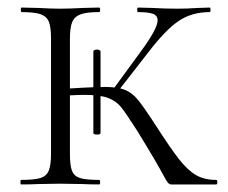

<svg xmlns="http://www.w3.org/2000/svg" viewBox="-20 -488 603 508"><path d="M413 -23Q394 -59 343 -142Q313 -189 300 -205Q287 -221 265.5 -229Q244 -237 202 -237Q190 -237 150 -235L149 -253L200 -256Q244 -258 256 -258Q291 -258 310 -250.5Q329 -243 344 -225Q359 -207 389 -161Q430 -97 453.5 -67Q477 -37 499 -24.5Q521 -12 552 -12Q555 -12 555 -6Q555 0 552 0H433Q428 0 424 -5Q420 -10 413 -23ZM36 -12Q71 -12 87 -17Q103 -22 109 -36.5Q115 -51 115 -81V-387Q115 -417 109 -431Q103 -445 87 -450.5Q71 -456 37 -456Q35 -456 35 -462Q35 -468 37 -468L81 -467Q117 -465 139 -465Q164 -465 200 -467L242 -468Q245 -468 245 -462Q245 -456 242 -456Q209 -456 193 -450Q177 -444 171 -429.5Q165 -415 165 -385V-81Q165 -50 170.5 -36Q176 -22 191.5 -17Q207 -12 242 -12Q245 -12 245 -6Q245 0 242 0Q215 0 200 -1L139 -2L80 -1Q64 0 36 0Q34 0 34 -6Q34 -12 36 -12ZM273 -243 352 -351Q397 -412 397 -434Q397 -447 384.5 -451.5Q372 -456 345 -456Q343 -456 343 -462Q343 -468 345 -468L383 -467Q417 -465 450 -465Q474 -465 504 -467L535 -468Q537 -468 537 -462Q537 -456 535 -456Q487 -456 452 -432Q417 -408 372 -349L284 -236ZM237 -132Q227 -132 227 -136V-352Q227 -354 230 -355.5Q233 -357 237 -357Q240 -357 243 -355.5Q246 -354 246 -352V-136Q246 -132 237 -132Z"/></svg>

Font: Cormorant SC Light
Style: Regular
Weight: 300
Designer: Christian Thalmann (Catharsis Fonts)
Foundry: Catharsis Fonts
Version: Version 4.000